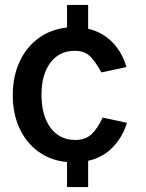

<svg xmlns="http://www.w3.org/2000/svg" viewBox="-20 -762 596 782"><path d="M440 -163C466.7 -191 485.7 -224 497 -262L398 -283C384 -253 368.8 -230.3 352.5 -215C336.2 -199.7 314 -192 286 -192C244 -192 210.7 -208.5 186 -241.5C161.3 -274.5 149 -319.3 149 -376C149 -431.3 161.2 -475 185.5 -507C209.8 -539 242.7 -555 284 -555C310 -555 330.3 -548.2 345 -534.5C359.7 -520.8 375.7 -498.3 393 -467L495 -489C484.3 -527 465.8 -560 439.5 -588C413.2 -616 379.7 -635 339 -645V-742H253V-650C209 -645.3 170.3 -630.8 137 -606.5C103.7 -582.2 77.8 -550 59.5 -510C41.2 -470 32 -424.7 32 -374C32 -324 41.2 -279.2 59.5 -239.5C77.8 -199.8 103.7 -168 137 -144C170.3 -120 209 -106 253 -102V0H339V-107C379.7 -116.3 413.3 -135 440 -163Z"/></svg>

Font: Morrison SemiBold
Style: Regular
Weight: 600
Designer: Pablo Impallari, Rodrigo Fuenzalida (Modified by Dan O. Williams)
Version: Version 0.030; ttfautohint (v1.8.1)